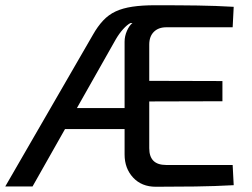

<svg xmlns="http://www.w3.org/2000/svg" viewBox="-23 -711 960 732"><path d="M568 -691Q661 -691 730.5 -690Q800 -689 868 -685L864 -607H611Q581 -607 563.5 -589.5Q546 -572 546 -541V-146Q546 -114 562 -98Q578 -82 611 -82H864L868 -5Q796 -1 721 0Q646 1 571 1Q517 1 484.5 -34Q452 -69 452 -122V-552Q452 -573 461 -593.5Q470 -614 482 -623H474Q461 -616 446.5 -600Q432 -584 419 -562L101 0H-3L331 -578Q349 -610 370 -632.5Q391 -655 418 -667.5Q445 -680 482 -685.5Q519 -691 568 -691ZM478 -299V-219H173L180 -299ZM465 -403 825 -402V-325L465 -324Z"/></svg>

Font: Exo 2 Medium
Style: Regular
Weight: 500
Designer: Natanael Gama
Foundry: Natanael Gama
Version: Version 2.010